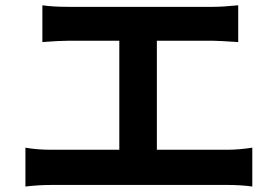

<svg xmlns="http://www.w3.org/2000/svg" viewBox="-20 -718 1040 719"><path d="M567.4 -157.2H832Q874 -157.2 924.8 -165V-19.5Q882.8 -25.4 832 -25.4H172.9Q125 -25.4 75.2 -19.5V-165Q117.2 -157.2 172.9 -157.2H426.8V-565.4H234.4Q202.1 -565.4 138.7 -560.5V-698.2Q177.7 -692.4 234.4 -692.4H778.3Q813.5 -692.4 872.1 -698.2V-560.5Q796.9 -565.4 778.3 -565.4H567.4Z"/></svg>

Font: GenEi Gothic M Regular
Style: Bold
Weight: 700
Designer: o_tamon (Modified); [Source Han Sans]
Ryoko NISHIZUKA  (kana & ideographs); Paul D. Hunt (Latin, Greek & Cyrillic); Wenl
Version: Version 1.1a;Original Version 1.004